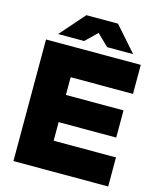

<svg xmlns="http://www.w3.org/2000/svg" viewBox="-132 -1006 907 1098"><g transform="rotate(15 321.5 -457.0)"><path d="M54 0H615V-172H246V-282H587V-443H246V-548H615V-720H54ZM113 -768H267L335 -834L403 -768H557L428 -914H241Z"/></g></svg>

Font: Aspekta 850
Style: Regular
Weight: 850
Designer: Ivo Dolenc
Version: Version 2.000